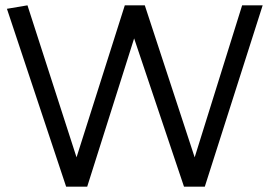

<svg xmlns="http://www.w3.org/2000/svg" viewBox="-20 -700 1010 720"><path d="M670 0 483 -556 307 0H228L6 -667L83 -680L267 -110L448 -680H523L710 -110L888 -680H965L748 0Z"/></svg>

Font: Palanquin
Style: Regular
Weight: 400
Designer: Pria Ravichandran
Version: Version 1.0.4